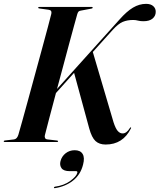

<svg xmlns="http://www.w3.org/2000/svg" viewBox="-32 -736 828 995"><path d="M200.5 -35Q198.5 -27 201.5 -20.8Q204.5 -14.5 214 -13.5L262 -8Q269 -7.5 269 -4Q269 0 263 0H-7Q-12.5 0 -12.5 -3.5Q-12.5 -7.5 -6.5 -8L40.5 -13.5Q56 -15.5 63 -37Q69.5 -59 83 -107.5Q96.5 -156 114 -220Q131.5 -284 150.2 -352.8Q169 -421.5 186.2 -484.8Q203.5 -548 216.2 -596Q229 -644 234 -664.5Q238 -683.5 219.5 -685.5L172.5 -692Q166 -692.5 166 -696.5Q166 -700 172 -700H444Q448.5 -700 448.5 -696Q448.5 -693 442.5 -691.5L387 -681Q379 -680 375.2 -676.2Q371.5 -672.5 368.5 -663Q363.5 -644.5 352.2 -604.2Q341 -564 326.5 -509.8Q312 -455.5 295.8 -395Q279.5 -334.5 263.5 -275L587 -634.5Q624.5 -677 657.2 -696.5Q690 -716 725 -716Q749.5 -716 762.5 -704Q775.5 -692 775 -674.5Q775 -653.5 758.8 -639.8Q742.5 -626 711.5 -626Q694.5 -626 683 -629.2Q671.5 -632.5 658 -632.5Q628 -632.5 604.5 -622.8Q581 -613 552.5 -581.5L449 -466.5L556.5 -102Q567 -70 578.2 -57.2Q589.5 -44.5 603.5 -44.5Q624 -44.5 641 -72.5Q644 -77 646.5 -76Q648.5 -75.5 646.5 -70.5Q605 13 515.5 13Q482.5 13 463 -5Q443.5 -23 430.5 -70L352 -358.5L258 -254Q238 -179 222.2 -119Q206.5 -59 200.5 -35ZM330 151Q297.5 151 286.8 135.5Q276 120 281.5 99Q288 74 308.2 58.2Q328.5 42.5 355 42.5Q384.5 42.5 396.2 61.8Q408 81 398.5 117Q385.5 169 346.5 199.8Q307.5 230.5 253 239Q247.5 240 247.5 236.5Q248 232.5 252.5 231.5Q299 225.5 331.5 202Q364 178.5 368.5 160Q371 151 362.5 151Z"/></svg>

Font: Fraunces 144pt S000 SemiBold
Style: Italic
Weight: 600
Italic angle: -16°
Version: Version 1.000; ttfautohint (v1.8.3)